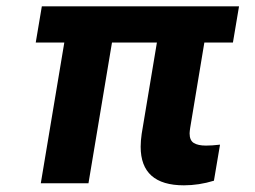

<svg xmlns="http://www.w3.org/2000/svg" viewBox="-20 -565 786 592"><path d="M547.2 6.4Q413.7 6.4 413.7 -112.6Q413.7 -130.7 416.9 -152.7L463.8 -433.9H325.3L252.8 0H105.8L178.3 -433.9H90.2L109 -545.5H717L698.2 -433.9H610.1L566.4 -170.8Q565.7 -165.8 565.2 -161.8Q564.6 -157.7 564.6 -153.8Q564.6 -132.1 577.6 -124.1Q590.6 -116.1 615.1 -116.1Q623.9 -116.1 634.8 -116.8Q645.6 -117.5 658.4 -119L639.6 -7.8Q593.4 6.4 547.2 6.4Z"/></svg>

Font: Linik Sans
Style: Bold Italic
Weight: 700
Italic angle: 9°
Designer: Fonts by Rasmus Andersson / Changes by Cristiano Sobral with parts from Marc Monis
Foundry: rsms
Version: Version 3.020; ttfautohint (v1.6)